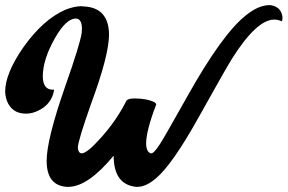

<svg xmlns="http://www.w3.org/2000/svg" viewBox="-20 -643 1116 745"><path d="M1025 -623H1030Q1066 -617 1074 -587Q1076 -581 1076 -575Q1076 -567 1074 -560Q1059 -567 1044 -567Q976 -567 880 -415Q858 -380 752 -190Q648 -3 584 50Q546 82 513 82Q510 82 508 82Q421 73 421 -39Q321 82 245 82Q241 82 238 82Q161 76 161 -19Q161 -101 232 -305Q291 -472 297 -516Q298 -527 298 -535Q297 -564 281 -570Q277 -571 274 -571Q236 -571 192 -493Q146 -411 146 -346Q147 -296 183 -295Q187 -295 190 -295Q182 -240 129 -214Q105 -202 81 -202Q25 -202 6 -254Q3 -264 1 -275Q0 -281 0 -287Q0 -358 71 -460Q147 -567 233 -605Q266 -618 294 -619Q301 -618 306 -618Q402 -613 403 -509Q403 -429 334 -242Q284 -101 282 -71Q283 -50 296 -48H297Q318 -48 373 -110Q432 -176 470 -251Q475 -261 502 -261Q550 -261 580 -246Q585 -242 586 -239V-237Q547 -136 547 -85Q548 -52 566 -48Q576 -46 600 -83Q612 -100 704 -264Q843 -513 936 -585Q984 -623 1025 -623Z"/></svg>

Font: Sagha
Style: Regular
Weight: 400
Designer: MUHAMMAD YONI
Version: Version 001.000